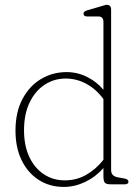

<svg xmlns="http://www.w3.org/2000/svg" viewBox="-20 -744 567 775"><path d="M42.5 -216.5Q42.5 -291.5 70.8 -344.5Q99 -397.5 145.8 -425.2Q192.5 -453 248.5 -453Q292.5 -453 331.5 -433.5Q370.5 -414 397.5 -381.5V-655Q397.5 -677.5 377.5 -677.5H332.5Q317 -677.5 317 -689Q317 -698 332.5 -702.5L384 -717.5Q392.5 -720 399.5 -722.2Q406.5 -724.5 411 -724.5Q428.5 -724.5 428.5 -705.5V-57Q428.5 -33 456.5 -28L482 -23.5Q498.5 -20.5 498.5 -10.5Q498.5 0 483 0H427.5Q409.5 0 403.5 -6.2Q397.5 -12.5 397.5 -32.5V-65.5Q365.5 -29.5 323.5 -9.5Q281.5 10.5 237.5 10.5Q180 10.5 136 -18Q92 -46.5 67.2 -97.5Q42.5 -148.5 42.5 -216.5ZM77 -218Q77 -156 98.2 -110.8Q119.5 -65.5 156.8 -40.8Q194 -16 241.5 -16Q289 -16 328.2 -38.5Q367.5 -61 397.5 -99V-344Q368.5 -384 328.8 -405.5Q289 -427 245 -427Q198.5 -427 160.2 -402Q122 -377 99.5 -330.2Q77 -283.5 77 -218Z"/></svg>

Font: Fraunces 72pt SuperSoft Thin
Style: Regular
Weight: 100
Version: Version 1.000;[b76b70a41]